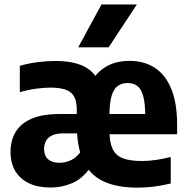

<svg xmlns="http://www.w3.org/2000/svg" viewBox="-20 -828 836 858"><path d="M595 10.5Q500 10.5 439.8 -18.8Q379.5 -48 351.2 -111Q323 -174 323 -275L348.5 -288Q348.5 -372.5 373 -432.5Q397.5 -492.5 444.5 -524.2Q491.5 -556 558.5 -556Q624.5 -556 672.2 -524.8Q720 -493.5 745.8 -430Q771.5 -366.5 771.5 -270.5V-228H448.5V-318.5H652.5L629 -308Q629 -366 620 -398.5Q611 -431 593.5 -444Q576 -457 550 -457Q524.5 -457 506.2 -444Q488 -431 478.5 -398.8Q469 -366.5 469 -309.5V-245.5Q469 -194 482.5 -164Q496 -134 527.8 -121.2Q559.5 -108.5 614 -108.5Q644 -108.5 676.5 -113.2Q709 -118 743 -126.5V-8Q702.5 1.5 666.5 6Q630.5 10.5 595 10.5ZM206.5 10Q149 10 109 -9.2Q69 -28.5 48 -64.2Q27 -100 27 -149Q27 -199.5 49.5 -237.8Q72 -276 120.5 -297.2Q169 -318.5 247 -318.5H351.5V-232H263Q232 -232 213 -223Q194 -214 185.5 -198.2Q177 -182.5 177 -162Q177 -132 195 -116.2Q213 -100.5 245.5 -100.5Q273 -100.5 298.5 -112.8Q324 -125 346.5 -158L388 -85Q350.5 -30.5 304 -10.2Q257.5 10 206.5 10ZM323 -275V-339.5Q323 -376.5 310.5 -397.8Q298 -419 272 -427.8Q246 -436.5 205.5 -436.5Q176.5 -436.5 140 -431.5Q103.5 -426.5 68.5 -416V-534Q109.5 -545.5 150.2 -550.5Q191 -555.5 228 -555.5Q304 -555.5 351.8 -533Q399.5 -510.5 421.8 -462.5Q444 -414.5 444 -339V-272.5ZM329.5 -616.5 433.5 -808H591.5L465.5 -616.5Z"/></svg>

Font: Encode Sans SemiCondensed
Style: Bold
Weight: 700
Width: 4
Designer: Multiple Designers
Foundry: Impallari Type
Version: Version 3.002